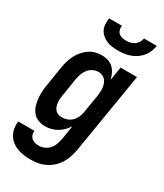

<svg xmlns="http://www.w3.org/2000/svg" viewBox="-245 -831 979 1144"><g transform="rotate(30 244.5 -258.5)"><path d="M168 223Q144 223 120.5 220Q97 217 75.5 209Q54 201 36 187Q18 173 6.5 153.5Q-5 134 -9 110.5Q-13 87 -10 63H102Q100 77 104 90Q108 103 117.5 111.5Q127 120 140.5 123.5Q154 127 168 127Q187 127 206 118.5Q225 110 238.5 94.5Q252 79 258.5 60Q265 41 269 22L284 -74Q273 -55 257 -39.5Q241 -24 222 -13Q203 -2 182.5 3Q162 8 141 8Q116 8 93 -1.5Q70 -11 55.5 -29.5Q41 -48 34 -72Q27 -96 25 -120.5Q23 -145 25 -171Q27 -197 32 -222L51 -342Q55 -365 61 -387Q67 -409 77.5 -430Q88 -451 103.5 -469.5Q119 -488 138.5 -502Q158 -516 180.5 -522Q203 -528 226 -528Q248 -528 269 -521.5Q290 -515 305 -500.5Q320 -486 329 -467Q338 -448 343 -427L358 -520H471L379 37Q374 62 366 86.5Q358 111 344 133Q330 155 310 173Q290 191 266.5 202.5Q243 214 218 218.5Q193 223 168 223ZM203 -88Q220 -88 238 -94.5Q256 -101 270 -114.5Q284 -128 291.5 -145.5Q299 -163 302 -180L322 -300Q324 -315 325.5 -330Q327 -345 325.5 -359Q324 -373 319.5 -386.5Q315 -400 306.5 -410.5Q298 -421 285 -426.5Q272 -432 257 -432Q238 -432 220 -423Q202 -414 189.5 -398Q177 -382 170.5 -363.5Q164 -345 161 -327L142 -207Q139 -193 138 -179.5Q137 -166 138.5 -153Q140 -140 144 -128Q148 -116 156 -106.5Q164 -97 176.5 -92.5Q189 -88 203 -88ZM293 -600Q273 -600 253 -602.5Q233 -605 215 -612.5Q197 -620 182.5 -632.5Q168 -645 159.5 -662Q151 -679 150 -699.5Q149 -720 152 -740H240Q238 -726 241.5 -712.5Q245 -699 254.5 -690.5Q264 -682 277.5 -678.5Q291 -675 306 -675Q320 -675 334.5 -678.5Q349 -682 361.5 -690.5Q374 -699 382 -712.5Q390 -726 392 -740H480Q477 -720 469 -699.5Q461 -679 447 -662Q433 -645 414.5 -632.5Q396 -620 375.5 -612.5Q355 -605 334 -602.5Q313 -600 293 -600Z"/></g></svg>

Font: Iosevka SS04
Style: Bold Italic
Weight: 700
Italic angle: -9°
Monospace: yes
Designer: Belleve Invis
Foundry: Belleve Invis
Version: Version 19.0.0; ttfautohint (v1.8.4)